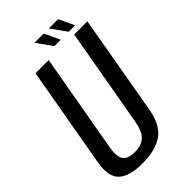

<svg xmlns="http://www.w3.org/2000/svg" viewBox="-240 -856 935 935"><g transform="rotate(-45 227.0 -389.0)"><path d="M155.3 4.2Q246.5 4.2 297 -31.8Q347.5 -67.7 363.5 -155.7L454.4 -675.2H363.8L274.3 -168.3Q263.9 -107.2 238.5 -84.2Q213.1 -61.1 167.4 -61.1Q121.9 -61.1 104.6 -84.2Q87.2 -107.2 98.3 -168.3L187.8 -675.2H97L5.5 -155.7Q-10.2 -67.7 27.3 -31.8Q64.9 4.2 155.3 4.2ZM354.1 -703.6H398.4L361.2 -783.4H297.2ZM255.2 -703.6H299.5L262.3 -783.4H198.3Z"/></g></svg>

Font: Anybody Thin Condensed
Style: Italic
Weight: 100
Width: 3
Italic angle: -10°
Version: Version 1.113;gftools[0.9.25]